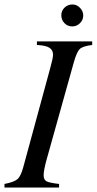

<svg xmlns="http://www.w3.org/2000/svg" viewBox="-28 -838 432 858"><path d="M344 -769Q344 -749 329.5 -734.5Q315 -720 295 -720Q274 -720 260 -734.5Q246 -749 246 -770Q246 -790 260.5 -804Q275 -818 296 -818Q315 -818 329.5 -803Q344 -788 344 -769ZM384 -653V-637Q342 -632 328.5 -619Q315 -606 302 -560L182 -131Q167 -78 167 -55Q167 -35 179.5 -28Q192 -21 236 -16V0H-8V-16Q34 -24 49.5 -37Q65 -50 76 -91L196 -532Q209 -578 209 -594Q209 -614 193 -624.5Q177 -635 137 -637V-653Z"/></svg>

Font: STIX
Style: Italic
Weight: 400
Italic angle: -16.33°
Designer: MicroPress Inc., with final additions and corrections provided by Coen Hoffman, Elsevier (retired)
Version: Version 1.1.1